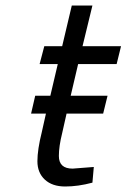

<svg xmlns="http://www.w3.org/2000/svg" viewBox="-20 -668 460 698"><path d="M194 -101Q194 -55 244 -55L321 -61L316 -4Q264 10 217 10Q170 10 143 -15Q116 -40 116 -82Q116 -124 132 -188L147 -255H93L108 -320H163L190 -435H124L141 -500H206L241 -648H316L280 -500H420L404 -435H264L237 -320H371L355 -255H222L206 -184Q194 -136 194 -101Z"/></svg>

Font: Titillium Web
Style: Italic
Weight: 400
Italic angle: -13°
Version: Version 1.002;PS 57.000;hotconv 1.0.70;makeotf.lib2.5.55311